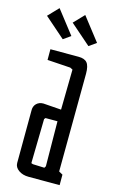

<svg xmlns="http://www.w3.org/2000/svg" viewBox="-127 -820 520 867"><g transform="rotate(15 133.5 -386.0)"><path d="M35 -47 36 -291Q35 -312 47.5 -324.5Q60 -337 80 -337L164 -331L167 -519L155 -525L47 -532V-582H179Q207 -582 219 -567.5Q231 -553 231 -517L228 -59L246 -49V0H101Q73 0 54 -13.5Q35 -27 35 -47ZM164 -66 162 -276H106L101 -270L97 -66Q97 -63 98.5 -62Q100 -61 106 -60L159 -58ZM-7 -724 39 -772 123 -664 89 -640ZM113 -724 159 -772 243 -664 209 -640Z"/></g></svg>

Font: Bahianita
Style: Regular
Weight: 400
Designer: Pablo Cosgaya & Dani Raskovsky
Foundry: Pablo Cosgaya & Dani Raskovsky
Version: Version 1.008